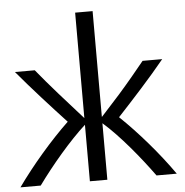

<svg xmlns="http://www.w3.org/2000/svg" viewBox="-54 -833 853 887"><g transform="rotate(-5 372.0 -389.0)"><path d="M99 2C164 -88 253 -193 327 -260V2H408V-260C483 -195 574 -84 636 2H730C662 -95 571 -201 487 -281C555 -354 644 -451 709 -531H618C584 -489 541 -437 496 -386L409 -290H408V-780H327V-291C256 -370 173 -463 118 -531H26C92 -452 181 -354 249 -281C166 -202 74 -95 5 2Z"/></g></svg>

Font: Repo
Style: Regular
Weight: 400
Designer: Stefan Peev
Foundry: Context Ltd
Version: Version 0.000